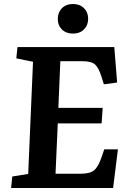

<svg xmlns="http://www.w3.org/2000/svg" viewBox="-20 -934 636 954"><path d="M267.1 -839.8Q267.1 -872.6 287.8 -893.3Q308.6 -914.1 342.8 -914.1Q376.5 -914.1 397.2 -893.6Q418 -873 418 -840.8Q418 -808.6 397.2 -787.8Q376.5 -767.1 342.8 -767.1Q308.6 -767.1 287.8 -787.4Q267.1 -807.6 267.1 -839.8ZM144 -627 61 -644 66.9 -700.2H547.9L562 -523.9L496.1 -515.1L484.9 -550.8Q470.7 -597.2 452.4 -613.5Q434.1 -629.9 389.2 -629.9H279.8L270 -397.9H490.2L484.9 -320.8H267.1L255.9 -70.8H380.9Q426.3 -70.8 447 -87.4Q467.8 -104 483.9 -150.9L498 -191.9H565.9L542 0H35.2L41 -57.1L120.1 -69.8Z"/></svg>

Font: Literata Book
Style: Bold Italic
Weight: 700
Italic angle: -3°
Designer: Latin by Veronika Burian and Jose Scaglione. Greek by Irene Vlachou. Cyrillic by Vera Evstafieva
Foundry: TypeTogether
Version: Version 1.003;PS 001.003;hotconv 1.0.88;makeotf.lib2.5.64775